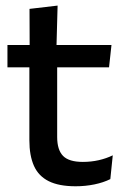

<svg xmlns="http://www.w3.org/2000/svg" viewBox="-20 -640 436 670"><path d="M244 10Q185.5 10 150 -7.8Q114.5 -25.5 98.5 -61.2Q82.5 -97 82.5 -150.5V-449.5H179.5V-162Q179.5 -117 200 -96Q220.5 -75 269 -75Q298 -75 324.5 -81Q351 -87 373.5 -98L365 -15Q341 -3 309.5 3.5Q278 10 244 10ZM6 -405V-483H369L360.5 -405ZM83.5 -474.5 83 -609 181 -620.5 177 -474.5Z"/></svg>

Font: Anek Gujarati Medium
Style: Regular
Weight: 500
Designer: Mrunmayee Ghaisas (Gujarati), Yesha Goshar (Latin)
Foundry: Ek Type
Version: Version 1.003